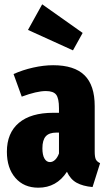

<svg xmlns="http://www.w3.org/2000/svg" viewBox="-20 -854 498 892"><path d="M445 -96 410 15Q365 11 336 -5Q307 -21 291 -56Q243 18 158 18Q91 18 51.5 -27.5Q12 -73 12 -149Q12 -236 67.5 -283Q123 -330 228 -330H254V-351Q254 -397 241 -414Q228 -431 193 -431Q151 -431 81 -405L43 -510Q85 -529 134 -540Q183 -551 227 -551Q325 -551 372.5 -504.5Q420 -458 420 -361V-150Q420 -125 425 -114Q430 -103 445 -96ZM254 -141V-238H242Q208 -238 192.5 -220.5Q177 -203 177 -165Q177 -134 186.5 -117.5Q196 -101 212 -101Q225 -101 236 -111.5Q247 -122 254 -141ZM176 -834 364 -701 319 -620 110 -715Z"/></svg>

Font: Fira Sans Extra Condensed ExtraBold
Style: Regular
Weight: 800
Width: 1
Designer: Carrois Corporate & Edenspiekermann AG
Foundry: Carrois Corporate GbR & Edenspiekermann AG
Version: Version 4.203